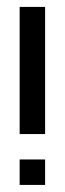

<svg xmlns="http://www.w3.org/2000/svg" viewBox="-20 -618 186 553"><path d="M36.6 -598.1H109.9V-231.9H36.6ZM36.6 -85.4V-158.7H109.9V-85.4Z"/></svg>

Font: BabelStone Khitan Seals
Style: Regular
Weight: 400
Designer: Andrew West
Foundry: BabelStone
Version: Version 1.004